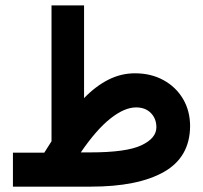

<svg xmlns="http://www.w3.org/2000/svg" viewBox="-20 -697 758 717"><path d="M145.5 -127Q152.3 -138.2 159.2 -148.7Q166 -159.2 172.4 -169.4V-676.8H293.9V-330.6Q337.4 -375.5 384.8 -399.4Q432.1 -423.3 483.9 -423.3Q543.9 -423.3 590.6 -397.7Q637.2 -372.1 663.6 -327.4Q689.9 -282.7 689.9 -225.6Q689 -109.9 592 -54.9Q495.1 0 318.8 0H28.3V-127ZM316.9 -127.9Q451.7 -127.9 507.8 -154.3Q564 -180.7 564 -221.7Q564 -253.9 543.5 -274.9Q522.9 -295.9 488.3 -295.9Q444.8 -295.9 392.6 -254.6Q340.3 -213.4 281.7 -127.9Z"/></svg>

Font: Vazir FD
Style: Bold-FD
Weight: 700
Designer: Saber Rastikerdar
Foundry: Saber Rastikerdar
Version: Version 30.1.0